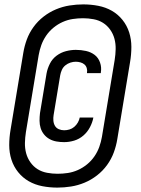

<svg xmlns="http://www.w3.org/2000/svg" viewBox="-20 -777 640 874"><path d="M241 77Q206 77 172.5 70.5Q139 64 111 48Q83 32 62.5 6.5Q42 -19 32 -50.5Q22 -82 22 -116.5Q22 -151 28 -186L86 -536Q91 -567 102 -597Q113 -627 132.5 -654Q152 -681 178.5 -701.5Q205 -722 235 -734.5Q265 -747 296.5 -752Q328 -757 359 -757Q394 -757 427.5 -750.5Q461 -744 489 -728Q517 -712 537.5 -686.5Q558 -661 568 -629.5Q578 -598 578 -563.5Q578 -529 572 -494L514 -144Q509 -113 498 -83Q487 -53 467.5 -26Q448 1 421.5 21.5Q395 42 365 54.5Q335 67 303.5 72Q272 77 241 77ZM242 14Q265 14 288.5 10.5Q312 7 334.5 -3Q357 -13 376.5 -29Q396 -45 410 -65.5Q424 -86 432 -108.5Q440 -131 444 -154L502 -504Q506 -529 506.5 -553.5Q507 -578 501 -600.5Q495 -623 481.5 -642Q468 -661 449 -673Q430 -685 406 -689.5Q382 -694 358 -694Q335 -694 311.5 -690.5Q288 -687 265.5 -677Q243 -667 223.5 -651Q204 -635 190 -614.5Q176 -594 168 -571.5Q160 -549 156 -526L98 -176Q94 -151 93.5 -126.5Q93 -102 99 -79.5Q105 -57 118.5 -38Q132 -19 151 -7Q170 5 194 9.5Q218 14 242 14ZM272 -130Q254 -130 237 -133Q220 -136 205.5 -144Q191 -152 180.5 -165Q170 -178 165 -194Q160 -210 160 -227.5Q160 -245 162 -262L192 -443Q196 -465 207 -487Q218 -509 237.5 -523.5Q257 -538 280 -544Q303 -550 325 -550Q349 -550 371.5 -545Q394 -540 411 -527Q428 -514 435.5 -492Q443 -470 439 -447Q439 -446 439 -445.5Q439 -445 439 -444H376Q376 -444 376 -444.5Q376 -445 376 -446Q378 -456 375 -466.5Q372 -477 364.5 -483.5Q357 -490 346.5 -493Q336 -496 325 -496Q313 -496 300.5 -492Q288 -488 277.5 -479.5Q267 -471 261.5 -458.5Q256 -446 254 -434L224 -253Q222 -241 223 -228Q224 -215 230 -204.5Q236 -194 247.5 -189Q259 -184 272 -184Q284 -184 296 -187.5Q308 -191 318 -199.5Q328 -208 334.5 -219.5Q341 -231 343 -242H405Q401 -220 389.5 -198Q378 -176 359.5 -160Q341 -144 318 -137Q295 -130 272 -130Z"/></svg>

Font: Iosevka SS04 Md Ex Obl
Style: Regular
Weight: 500
Width: 7
Italic angle: -9°
Monospace: yes
Designer: Belleve Invis
Foundry: Belleve Invis
Version: Version 19.0.0; ttfautohint (v1.8.4)